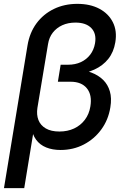

<svg xmlns="http://www.w3.org/2000/svg" viewBox="-33 -757 635 981"><path d="M-12.7 204.1 107.4 -523.9Q118.2 -589.8 153.3 -637.5Q188.5 -685.1 242.2 -711.2Q295.9 -737.3 362.3 -737.3Q427.7 -737.3 474.6 -712.4Q521.5 -687.5 543.7 -643.3Q565.9 -599.1 556.2 -541Q547.9 -490.7 520.3 -456.1Q492.7 -421.4 449.2 -401.6Q405.8 -381.8 350.6 -375.5L355.5 -403.8Q398.4 -399.9 434.1 -386.2Q469.7 -372.6 493.9 -348.9Q518.1 -325.2 528.3 -290.3Q538.6 -255.4 530.8 -208.5Q520.5 -144.5 484.6 -95.5Q448.7 -46.4 395 -18.6Q341.3 9.3 276.4 9.3Q234.9 9.3 202.9 -3.7Q170.9 -16.6 151.4 -43.2Q131.8 -69.8 126.5 -111.3L143.6 -117.7L90.8 204.1ZM270.5 -85Q312.5 -85 345.7 -100.6Q378.9 -116.2 400.6 -145Q422.4 -173.8 428.7 -212.9Q438.5 -271.5 411.1 -305.4Q383.8 -339.4 327.6 -339.4H262.7L276.9 -426.3H314.9Q351.6 -426.3 380.4 -439.7Q409.2 -453.1 428 -477.8Q446.8 -502.4 452.6 -536.1Q460.9 -585 433.8 -613.3Q406.7 -641.6 352.5 -641.6Q314.9 -641.6 285.4 -628.2Q255.9 -614.7 236.8 -590.3Q217.8 -565.9 212.4 -531.7L158.2 -206.1Q152.8 -171.4 163.3 -144Q173.8 -116.7 200.9 -100.8Q228 -85 270.5 -85Z"/></svg>

Font: Inter 24pt Medium
Style: Italic
Weight: 500
Italic angle: -9.3988°
Designer: Rasmus Andersson
Foundry: rsms
Version: Version 4.001;git-66647c0bb